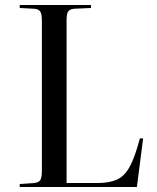

<svg xmlns="http://www.w3.org/2000/svg" viewBox="-20 -750 629 770"><path d="M59 0V-12L117 -16Q136 -18 142 -28.5Q148 -39 148 -67V-668Q148 -693 141.5 -703.5Q135 -714 115 -715L59 -718V-730H345V-718L279 -715Q262 -714 254.5 -705.5Q247 -697 247 -668V-16H370Q418 -16 448.5 -29.5Q479 -43 500 -81Q521 -119 541 -195H554L529 0Z"/></svg>

Font: Display Regular
Style: Regular
Weight: 400
Designer: Latin by Veronika Burian and Jose Scaglione. Greek by Irene Vlachou. Cyrillic by Vera Evstafieva.
Foundry: TypeTogether
Version: Version 3.002